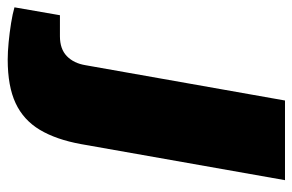

<svg xmlns="http://www.w3.org/2000/svg" viewBox="-296 -414 778 511"><g transform="rotate(90 93.5 -159.0)"><path d="M-3 210Q-23 210 -49 207.5Q-75 205 -100 201Q-125 197 -142 192L-121 71H-65Q-31 71 -12 52.5Q7 34 12 3L106 -528H318L222 15Q210 81 184 124.5Q158 168 113 189Q68 210 -3 210Z"/></g></svg>

Font: Archivo SemiExpanded Black
Style: Italic
Weight: 900
Width: 6
Italic angle: -10°
Designer: Hector Gatti
Foundry: Omnibus-Type
Version: Version 2.001